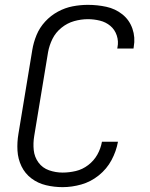

<svg xmlns="http://www.w3.org/2000/svg" viewBox="-20 -763 616 791"><path d="M238 8Q276 8 315 -3Q354 -14 387 -40.5Q420 -67 439.5 -103.5Q459 -140 466 -179H400Q395 -151 381 -126Q367 -101 343.5 -83Q320 -65 292.5 -58.5Q265 -52 238 -52Q209 -52 182 -61.5Q155 -71 138.5 -93.5Q122 -116 119 -144.5Q116 -173 121 -203L178 -548Q183 -576 196 -602.5Q209 -629 233 -648.5Q257 -668 285.5 -676Q314 -684 342 -684Q367 -684 391.5 -678Q416 -672 434.5 -656.5Q453 -641 461 -617Q469 -593 464 -568Q464 -565 463 -563H530Q530 -566 531 -570Q538 -609 525.5 -645Q513 -681 484 -704Q455 -727 418 -735Q381 -743 342 -743Q311 -743 279.5 -737Q248 -731 218.5 -715Q189 -699 166 -674Q143 -649 130.5 -618.5Q118 -588 113 -557L56 -212Q50 -177 52 -142.5Q54 -108 68.5 -78Q83 -48 109.5 -28Q136 -8 169.5 0Q203 8 238 8Z"/></svg>

Font: Iosevka Sparkle Light Oblique
Style: Regular
Weight: 300
Italic angle: -9°
Designer: Belleve Invis
Foundry: Belleve Invis
Version: Version 4.5.0; ttfautohint (v1.8.3)